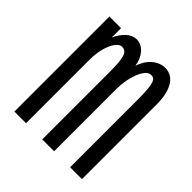

<svg xmlns="http://www.w3.org/2000/svg" viewBox="-139 -560 653 653"><g transform="rotate(45 187.5 -234.0)"><path d="M29 0H85V-305C85 -373 112 -415 131 -415C157 -415 163 -394 163 -318V0H220V-302C220 -354 241 -417 270 -417C288 -417 297 -407 297 -324V0H354V-351C356 -421 333 -468 287 -468C253 -468 222 -441 210 -401C204 -440 180 -468 150 -468C123 -468 100 -445 85 -412V-457H29Z"/></g></svg>

Font: Inconsolata Condensed Thin
Style: Regular
Weight: 100
Width: 3
Monospace: yes
Designer: Raph Levien, Cyreal, Brenton Simpson
Foundry: Raph Levien, Cyreal, Google
Version: Version 3.100